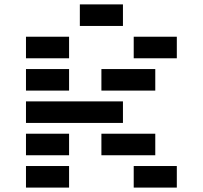

<svg xmlns="http://www.w3.org/2000/svg" viewBox="-20 -850 919 870"><path d="M97.7 -585.9V-683.6H293V-585.9ZM341.8 -732.4V-830.1H537.1V-732.4ZM585.9 -585.9V-683.6H781.2V-585.9ZM439.5 -439.5V-537.1H683.6V-439.5ZM97.7 -439.5V-537.1H293V-439.5ZM537.1 -390.6V-293H97.7V-390.6ZM439.5 -146.5V-244.1H683.6V-146.5ZM97.7 -146.5V-244.1H293V-146.5ZM97.7 0V-97.7H293V0ZM585.9 0V-97.7H781.2V0Z"/></svg>

Font: Trigram
Style: Regular
Weight: 400
Designer: GGBotNet
Foundry: GGBotNet
Version: 1.05